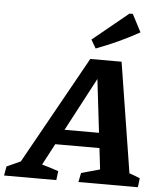

<svg xmlns="http://www.w3.org/2000/svg" viewBox="-106 -985 889 1039"><g transform="rotate(5 338.5 -466.0)"><path d="M630 -71Q645 -66 660 -60.5Q675 -55 688 -49L682 0H359L369 -50L470 -78L406 -622L440 -616L155 -77Q177 -71 200 -64Q223 -57 245 -49L239 0H-45L-36 -50L39 -84L365 -669H535ZM152 -193 190 -275H536L545 -193ZM389 -728 362 -774 555 -932H573L623 -836Q566 -804 508 -777.5Q450 -751 389 -728Z"/></g></svg>

Font: Piazzolla Thin ExtraBold
Style: Italic
Weight: 800
Italic angle: -11.3°
Version: Version 2.005